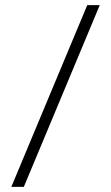

<svg xmlns="http://www.w3.org/2000/svg" viewBox="-20 -725 430 745"><path d="M24 0 318.5 -705H367L72.5 0Z"/></svg>

Font: Newsreader 60pt
Style: Bold
Weight: 700
Designer: Hugues Gentile
Foundry: Production Type
Version: Version 1.003